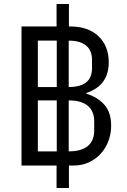

<svg xmlns="http://www.w3.org/2000/svg" viewBox="-20 -831 640 964"><path d="M264 -698V-811H326V-698H334Q423 -698 474.5 -649Q526 -600 526 -518Q526 -401 413 -364V-361Q471 -343 504.5 -304.5Q538 -266 538 -201Q538 -145 513.5 -99Q489 -53 446 -26.5Q403 0 350 0H326V113H264V0H88V-698ZM265 -394V-627H170V-394ZM325 -394Q383 -394 412.5 -417.5Q442 -441 442 -489V-530Q442 -578 412 -602.5Q382 -627 325 -627ZM265 -71V-327H170V-71ZM325 -71Q388 -71 420.5 -97.5Q453 -124 453 -177V-221Q453 -273 420.5 -300Q388 -327 325 -327Z"/></svg>

Font: iA Writer Quattro V
Style: Regular
Weight: 400
Designer: Mike Abbink, Paul van der Laan, Pieter van Rosmalen, Oliver Reichenstein
Foundry: Information Architects Inc.
Version: Version 2.000